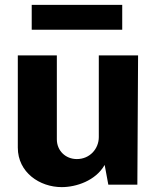

<svg xmlns="http://www.w3.org/2000/svg" viewBox="-20 -757 652 787"><path d="M481 -737H110V-635H481ZM295 -105C249 -105 213 -139 213 -186V-530H53V-152C53 -50 143 10 233 10C292 10 372 -16 409 -81L424 0H543L546 -530H385V-195C385 -147 348 -105 295 -105Z"/></svg>

Font: 18Franklin
Style: Bold
Weight: 700
Designer: Pablo Impallari, Rodrigo Fuenzalida (Modified by Dan O. Williams)
Version: Version 0.025;PS 000.025;hotconv 1.0.88;makeotf.lib2.5.64775